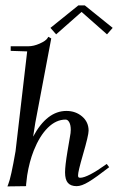

<svg xmlns="http://www.w3.org/2000/svg" viewBox="-20 -666 427 693"><path d="M162.1 -565.4 262.7 -646.5H286.1L386.7 -565.4L366.2 -542L274.4 -623L182.6 -542ZM6.8 6.8 9.8 -1Q19.5 -24.4 36.1 -120.1L78.1 -480.5L18.6 -482.4V-499H82Q101.6 -499 123.5 -508.8Q145.5 -518.6 151.4 -528.3L154.3 -533.2L165 -527.3L107.4 -222.7L99.6 -172.9Q149.4 -265.6 219.7 -265.6Q252.9 -265.6 276.4 -245.6Q299.8 -225.6 299.8 -194.3Q299.8 -177.7 279.3 -107.4Q261.7 -46.9 261.7 -33.2Q261.7 -28.3 263.2 -26.4Q264.6 -24.4 269.5 -24.4Q295.9 -24.4 365.2 -74.2L374 -62.5Q326.2 -25.4 300.3 -9.8Q274.4 5.9 256.8 5.9Q235.4 5.9 225.1 -5.9Q214.8 -17.6 214.8 -43.9Q214.8 -67.4 223.6 -120.1L232.4 -171.9Q235.4 -186.5 235.4 -197.3Q235.4 -214.8 230 -224.6Q224.6 -234.4 216.8 -234.4Q182.6 -234.4 152.8 -205.1Q123 -175.8 101.6 -122.1Q85.9 -82 78.1 -33.2Q74.2 -3.9 74.2 0V5.9Z"/></svg>

Font: Kleymisska
Style: Regular
Weight: 500
Italic angle: -8°
Designer: gluk
Foundry: gluk
Version: Version 0.298